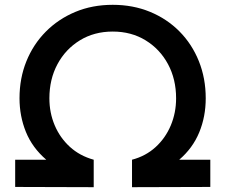

<svg xmlns="http://www.w3.org/2000/svg" viewBox="-20 -777 936 797"><path d="M43 -1V-114H172Q114 -164 87.5 -229.5Q61 -295 61 -369Q61 -452 89.5 -522.5Q118 -593 170 -645.5Q222 -698 292.5 -727.5Q363 -757 448 -757Q532 -757 602.5 -728Q673 -699 725 -646.5Q777 -594 805.5 -523Q834 -452 834 -369Q834 -293 807 -227.5Q780 -162 724 -114H853V-1L528 0V-114Q585 -129 626 -166.5Q667 -204 689 -256.5Q711 -309 711 -369Q711 -448 677.5 -510.5Q644 -573 584.5 -609.5Q525 -646 448 -646Q371 -646 311.5 -609.5Q252 -573 218.5 -510.5Q185 -448 185 -369Q185 -309 207 -257Q229 -205 270 -167.5Q311 -130 369 -114V0Z"/></svg>

Font: Plus Jakarta Display Medium
Style: Regular
Weight: 500
Designer: Gumpita Rahayu
Foundry: Tokotype Studio
Version: Version 1.000